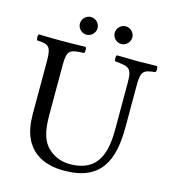

<svg xmlns="http://www.w3.org/2000/svg" viewBox="-119 -902 899 1008"><g transform="rotate(15 330.5 -398.0)"><path d="M172 -523C172 -606 187 -611 264 -614C270 -620 270 -641 264 -647C217 -646 168 -645 129 -645C90 -645 49 -646 10 -647C4 -641 4 -620 10 -614C70 -611 87 -606 87 -523V-233C87 -29 219 10 321 10C526 10 575 -117 575 -295V-523C575 -603 592 -607 652 -614C658 -620 658 -641 652 -647C614 -646 573 -645 550 -645C529 -645 480 -646 434 -647C428 -641 428 -620 434 -614C509 -607 526 -604 526 -523V-277C526 -165 511 -31 342 -31C294 -31 253 -49 223 -78C174 -125 172 -201 172 -266ZM203 -758C203 -732 225 -710 251 -710C277 -710 299 -732 299 -758C299 -784 277 -806 251 -806C225 -806 203 -784 203 -758ZM392 -758C392 -732 414 -710 440 -710C466 -710 488 -732 488 -758C488 -784 466 -806 440 -806C414 -806 392 -784 392 -758Z"/></g></svg>

Font: Libertinus Math
Style: Regular
Weight: 400
Designer: Philipp H. Poll, Khaled Hosny
Foundry: Caleb Maclennan
Version: Version 7.050;RELEASE